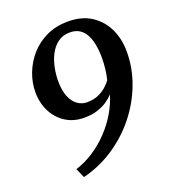

<svg xmlns="http://www.w3.org/2000/svg" viewBox="-141 -853 870 983"><g transform="rotate(-20 294.0 -361.5)"><path d="M147.5 27 124.5 -24.5Q177 -41 223.8 -71.8Q270.5 -102.5 309 -143.2Q347.5 -184 375.2 -230.8Q403 -277.5 417 -326Q401.5 -308.5 379 -293.2Q356.5 -278 325.5 -268Q294.5 -258 254.5 -258Q196 -258 152.8 -285.8Q109.5 -313.5 85.8 -360.8Q62 -408 62 -466.5Q62 -518 81.2 -568.2Q100.5 -618.5 136.2 -659.5Q172 -700.5 223.5 -725Q275 -749.5 339 -750Q416.5 -750.5 468.5 -716.5Q520.5 -682.5 547 -626Q573.5 -569.5 573 -500.5Q573 -413 541.5 -328.8Q510 -244.5 453 -172.5Q396 -100.5 318.2 -48.5Q240.5 3.5 147.5 27ZM293.5 -327.5Q330 -327.5 356.5 -339.5Q383 -351.5 401 -368Q419 -384.5 428.5 -398Q436 -426.5 439.2 -456.8Q442.5 -487 442.5 -516Q442.5 -554.5 436.5 -587Q430.5 -619.5 417.5 -643.5Q404.5 -667.5 383.5 -680.8Q362.5 -694 332.5 -694Q293 -694 265.8 -673.5Q238.5 -653 222 -620.5Q205.5 -588 198.2 -550.8Q191 -513.5 191 -481Q191 -429 205 -394.8Q219 -360.5 242.5 -344Q266 -327.5 293.5 -327.5Z"/></g></svg>

Font: Merriweather 20pt SemiBold
Style: Italic
Weight: 600
Italic angle: -7.8°
Version: Version 2.101